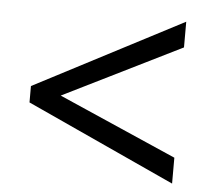

<svg xmlns="http://www.w3.org/2000/svg" viewBox="-42 -653 635 581"><g transform="rotate(5 275.5 -362.0)"><path d="M501 -116.2 49.8 -323.2V-373L501 -607.9V-529.8L142.1 -352.1L501 -194.8Z"/></g></svg>

Font: Genotype
Style: Regular
Weight: 400
Foundry: Ascender Corporation
Version: Version 1.00